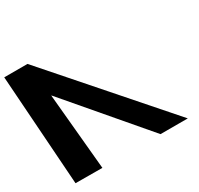

<svg xmlns="http://www.w3.org/2000/svg" viewBox="-177 -1034 1289 1244"><g transform="rotate(-30 467.0 -412.0)"><path d="M200 -570 686.5 0H890.5L167.5 -825H-6.5L50.5 0L251 1L198.5 -569Z"/></g></svg>

Font: Hussar
Style: BdOpOblFive
Weight: 700
Foundry: Cannot Into Space Fonts
Version: Version 2.00